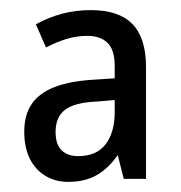

<svg xmlns="http://www.w3.org/2000/svg" viewBox="-20 -742 358 380"><path d="M160 -722Q215 -722 242 -694.5Q269 -667 269 -609V-388H225L213 -435Q195 -409 171.5 -395.5Q148 -382 115 -382Q89 -382 69 -394.5Q49 -407 38.5 -429Q28 -451 28 -481Q28 -515 43 -536.5Q58 -558 87.5 -569.5Q117 -581 161 -584L207 -587V-612Q207 -643 193 -657Q179 -671 153 -671Q132 -671 112 -665Q92 -659 71 -648L51 -694Q77 -708 103.5 -715Q130 -722 160 -722ZM171 -541Q127 -539 108.5 -524.5Q90 -510 90 -481Q90 -456 102 -444.5Q114 -433 135 -433Q171 -433 189 -456.5Q207 -480 207 -520V-544Z"/></svg>

Font: Noto Sans Khmer Condensed
Style: Regular
Weight: 400
Width: 3
Designer: Danh Hong and the Monotype Design Team
Foundry: Monotype Imaging Inc.
Version: Version 2.004